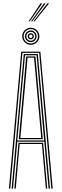

<svg xmlns="http://www.w3.org/2000/svg" viewBox="-20 -1102 360 1122"><path d="M32 0 104 -800H216L288 0H280L209 -793H111L40 0ZM64 0 88 -267.5H232L256 0H248L225 -260.5H95L72 0ZM48 0 119 -786H201L272 0H264L239 -274H81L56 0ZM81 -281H238L218 -506.8L194 -779H126L101.5 -506.8ZM90 -288.5 109.5 -506.8 133 -772H187L210.5 -506.8L230 -288.5ZM99 -295.5H221L202.2 -506.8L179 -765H141L118 -506.8ZM160 -840Q146.2 -840 134.9 -846.8Q123.5 -853.5 116.8 -864.9Q110 -876.2 110 -890Q110 -903.8 116.8 -915.1Q123.5 -926.5 134.9 -933.2Q146.2 -940 160 -940Q173.8 -940 185.1 -933.2Q196.5 -926.5 203.2 -915.1Q210 -903.8 210 -890Q210 -876.2 203.2 -864.9Q196.5 -853.5 185.1 -846.8Q173.8 -840 160 -840ZM160 -848Q177.5 -848 189.8 -860.2Q202 -872.5 202 -890Q202 -907.5 189.8 -919.8Q177.5 -932 160 -932Q142.5 -932 130.2 -919.8Q118 -907.5 118 -890Q118 -872.5 130.2 -860.2Q142.5 -848 160 -848ZM160 -856Q146 -856 136 -866Q126 -876 126 -890Q126 -904 136 -914Q146 -924 160 -924Q174 -924 184 -914Q194 -904 194 -890Q194 -876 184 -866Q174 -856 160 -856ZM160 -864Q170.8 -864 178.4 -871.6Q186 -879.2 186 -890Q186 -900.8 178.4 -908.4Q170.8 -916 160 -916Q149.2 -916 141.6 -908.4Q134 -900.8 134 -890Q134 -879.2 141.6 -871.6Q149.2 -864 160 -864ZM160 -872Q152.5 -872 147.2 -877.2Q142 -882.5 142 -890Q142 -897.5 147.2 -902.8Q152.5 -908 160 -908Q167.5 -908 172.8 -902.8Q178 -897.5 178 -890Q178 -882.5 172.8 -877.2Q167.5 -872 160 -872ZM160 -880Q170 -880 170 -890Q170 -900 160 -900Q150 -900 150 -890Q150 -880 160 -880ZM147.5 -977.5 217 -1082.5H227L154.5 -977.5ZM175.5 -977.5 257 -1082.5H267L182.5 -977.5ZM161.5 -977.5 237 -1082.5H247L168.5 -977.5Z"/></svg>

Font: Big Shoulders Inline Text Thin
Style: Regular
Weight: 100
Designer: Patric King
Foundry: XO Type Co
Version: Version 2.002